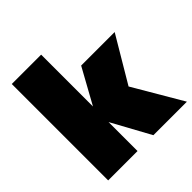

<svg xmlns="http://www.w3.org/2000/svg" viewBox="-195 -894 1045 1045"><g transform="rotate(-45 328.0 -371.0)"><path d="M50 0H276V-223L398 0H656L490 -283L646 -546H388L276 -343V-742H50Z"/></g></svg>

Font: Chess Sans Black
Style: Regular
Weight: 900
Designer: Wolf Bōese
Foundry: Wolf Bōese
Version: Version 7.223;Glyphs 3.3 (3306)